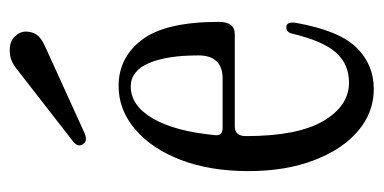

<svg xmlns="http://www.w3.org/2000/svg" viewBox="-217 -563 789 395"><g transform="rotate(-90 177.5 -365.5)"><path d="M192 9Q144 9 106 -23Q68 -55 45.5 -113.5Q23 -172 23 -249Q23 -328 46 -388Q69 -448 109 -482Q149 -516 198 -516Q257 -516 293.5 -467.5Q330 -419 330 -310Q330 -277 305 -277H115Q95 -277 95 -254Q95 -148 126 -95Q157 -42 205 -42Q243 -42 267 -69Q291 -96 306 -160Q309 -171 319 -171Q331 -171 328 -151Q312 -62 277 -26.5Q242 9 192 9ZM112 -302H213Q261 -302 261 -352Q261 -417 245 -454Q229 -491 197 -491Q158 -491 131.5 -446Q105 -401 97 -318Q95 -302 112 -302ZM101 -586Q84 -579 78 -590Q71 -601 87 -612L231 -724Q241 -732 250 -736Q259 -740 272 -740Q290 -740 300 -729.5Q310 -719 310 -707Q310 -694 303.5 -684.5Q297 -675 279 -667Z"/></g></svg>

Font: Instrument Serif
Style: Regular
Weight: 400
Designer: Rodrigo Fuenzalida
Foundry: fragTYPE
Version: Version 1.000; ttfautohint (v1.8.4.7-5d5b);gftools[0.9.27]